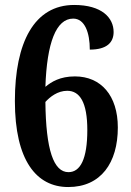

<svg xmlns="http://www.w3.org/2000/svg" viewBox="-20 -744 527 774"><path d="M255 10C387 10 455 -88 455 -230C455 -359 387 -436 282 -436C222 -436 187 -414 163 -394C169 -571 206 -669 275 -669C322 -669 342 -612 342 -544C411 -544 438 -573 438 -615C438 -672 391 -724 279 -724C118 -724 40 -573 40 -337C40 -97 127 10 255 10ZM256 -50C196 -50 165 -140 163 -333C181 -353 212 -378 251 -378C302 -378 332 -331 332 -220C332 -103 304 -50 256 -50Z"/></svg>

Font: Noto Serif Bengali Condensed
Style: Bold
Weight: 700
Width: 3
Designer: Juan Bruce, Universal Thirst, Indian Type Foundry and the Monotype Design Team.
Foundry: Monotype Imaging Inc.
Version: Version 2.003